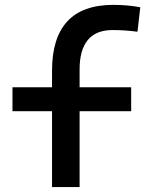

<svg xmlns="http://www.w3.org/2000/svg" viewBox="-20 -762 626 782"><path d="M191.9 0V-473.6Q191.9 -742.2 441.4 -742.2Q498.5 -742.2 551.3 -732.4L540 -632.8Q508.8 -636.7 484.9 -638.2Q460.9 -639.6 438.5 -639.6Q304.2 -639.6 304.2 -478.5V0ZM30.8 -309.1V-406.7H514.2V-309.1Z"/></svg>

Font: Cascadia Code Medium
Style: Regular
Weight: 500
Monospace: yes
Designer: Aaron Bell
Foundry: Saja Typeworks
Version: Version 2407.024